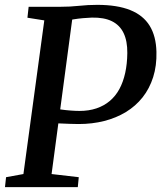

<svg xmlns="http://www.w3.org/2000/svg" viewBox="-22 -771 664 791"><path d="M-1.5 0 3 -41 74.5 -54 160.5 -687 91 -698 96 -743H225Q267 -743 303.5 -747Q340 -751 378.5 -751Q461 -751 514.5 -729.5Q568 -708 594.5 -665Q621 -622 622.5 -557.5Q624 -500.5 609 -453.2Q594 -406 565.5 -370Q537 -334 496.8 -309.5Q456.5 -285 407.2 -272.5Q358 -260 302 -260Q287 -260 265 -260.8Q243 -261.5 223.2 -262.5Q203.5 -263.5 194.5 -264L195.5 -325Q210 -322.5 229.8 -319.8Q249.5 -317 269.8 -315.5Q290 -314 305.5 -314Q344 -314 375.2 -324.5Q406.5 -335 430.2 -355Q454 -375 469.8 -404Q485.5 -433 493.8 -470.5Q502 -508 502.5 -552.5Q503 -602 487.2 -634.8Q471.5 -667.5 439.2 -683.5Q407 -699.5 356.5 -698.5Q340 -698 320 -696.2Q300 -694.5 279.2 -691Q258.5 -687.5 240.5 -682L280.5 -728.5L190.5 -54L302.5 -41L298.5 0Z"/></svg>

Font: Merriweather 20pt Medium
Style: Italic
Weight: 500
Italic angle: -7.8°
Version: Version 2.101